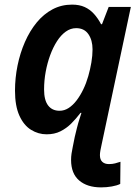

<svg xmlns="http://www.w3.org/2000/svg" viewBox="-20 -572 601 832"><path d="M418 240Q358 240 323 210Q288 180 288 121Q288 107 290 93.5Q292 80 295 66L304 21Q308 4 313.5 -18Q319 -40 325 -58Q331 -76 333 -83H329Q310 -58 289 -37Q268 -16 242 -3Q216 10 182 10Q146 10 114.5 -9.5Q83 -29 64 -71Q45 -113 45 -179Q45 -234 56 -288Q67 -342 88 -390Q109 -438 139 -474.5Q169 -511 207.5 -531.5Q246 -552 292 -552Q324 -552 347 -541.5Q370 -531 387.5 -511.5Q405 -492 418 -467H422L451 -542H547L420 56Q417 69 415 80.5Q413 92 413 100Q413 120 423.5 129.5Q434 139 452 139Q467 139 478.5 136Q490 133 502 129L501 225Q487 232 464.5 236Q442 240 418 240ZM238 -92Q259 -92 277.5 -104Q296 -116 312 -137Q328 -158 341 -185Q354 -212 362.5 -242Q371 -272 376 -301.5Q381 -331 381 -358Q381 -398 363 -424Q345 -450 310 -450Q286 -450 265 -435Q244 -420 227 -393.5Q210 -367 197.5 -333Q185 -299 178 -261Q171 -223 171 -184Q171 -138 188.5 -115Q206 -92 238 -92Z"/></svg>

Font: Noto Sans Display SemiBold
Style: Italic
Weight: 600
Italic angle: -12°
Designer: Monotype Design Team
Foundry: Monotype Imaging Inc.
Version: Version 2.003